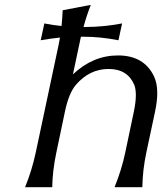

<svg xmlns="http://www.w3.org/2000/svg" viewBox="-20 -777 695 797"><path d="M84 0Q111.8 -66.9 128.4 -144L223.1 -589.8Q226.6 -605.5 229 -621.1Q190.4 -617.2 148.9 -609.9L164.1 -679.7Q200.7 -672.4 235.4 -668.9Q238.8 -701.2 240.2 -734.4L356.9 -756.8Q338.4 -709 326.7 -665H337.4Q407.2 -665 486.8 -679.7L471.7 -609.9Q396.5 -624.5 328.6 -624.5H315.9L282.7 -468.3Q365.7 -546.9 469.7 -546.9Q577.6 -546.9 619.1 -460.4Q632.8 -432.1 632.8 -390.6Q632.8 -356.4 623.5 -313L587.4 -143.6Q572.3 -72.8 570.8 0H455.6Q484.9 -72.3 500 -144L535.6 -313.5Q543.9 -353 543.9 -382.3Q543.9 -408.7 537.1 -425.3Q509.3 -490.7 430.7 -490.7Q352.1 -490.7 295.4 -425.3Q265.6 -390.6 249.5 -313.5L213.9 -144Q197.8 -67.4 196.8 0Z"/></svg>

Font: Classica
Style: Book Oblique
Weight: 400
Italic angle: -12°
Designer: Wojciech Kalinowski "wmk69" (wmk69@o2.pl)
Foundry: Wojciech Kalinowski "wmk69" (wmk69@o2.pl)
Version: Version 2.1.1; 2021-05-14